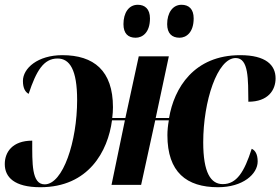

<svg xmlns="http://www.w3.org/2000/svg" viewBox="-34 -774 1174 804"><path d="M718 -616C746 -616 777 -638 777 -697C777 -736 757 -754 726 -754C689 -754 666 -720 666 -673C666 -634 686 -616 718 -616ZM534 -616C563 -616 594 -638 594 -697C594 -736 573 -754 543 -754C505 -754 483 -720 483 -673C483 -634 502 -616 534 -616ZM135 10C337 10 418 -141 435 -270H489L433 0H557L616 -270H673C669 -248 667 -227 667 -208C667 -53 747 10 879 10C983 10 1045 -45 1045 -98C1045 -129 1034 -145 1020 -151C989 -54 957 -3 899 -3C849 -3 817 -50 817 -178C817 -350 876 -531 953 -531C1008 -531 1005 -441 1006 -348C1089 -348 1120 -397 1120 -446C1120 -501 1080 -543 972 -543C778 -543 695 -405 674 -280H618L673 -538H547L491 -280H436C438 -296 439 -311 439 -325C439 -478 359 -543 227 -543C124 -543 62 -488 62 -435C62 -403 73 -388 86 -381C118 -478 149 -529 207 -529C258 -529 289 -482 289 -355C289 -182 230 -2 153 -2C98 -2 101 -91 101 -185C17 -185 -14 -136 -14 -87C-14 -32 26 10 135 10Z"/></svg>

Font: Noto Serif Display Condensed ExtraBold
Style: Italic
Weight: 800
Width: 3
Italic angle: -12°
Designer: Monotype Design Team
Foundry: Monotype Imaging Inc.
Version: Version 2.009